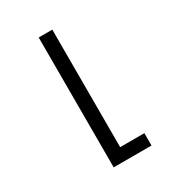

<svg xmlns="http://www.w3.org/2000/svg" viewBox="-178 -623 855 941"><g transform="rotate(-30 250.0 -152.5)"><path d="M187 215V-520H264V145H401V215Z"/></g></svg>

Font: Iosevka Custom
Style: Regular
Weight: 400
Monospace: yes
Designer: Belleve Invis
Foundry: Belleve Invis
Version: Version 32.5.0; ttfautohint (v1.8.4)